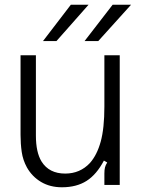

<svg xmlns="http://www.w3.org/2000/svg" viewBox="-20 -783 598 813"><path d="M94 -74Q77 -105 72 -139.5Q67 -174 67 -212V-549H132V-209Q132 -138 156 -99Q188 -48 256 -48Q319 -48 361 -93Q391 -127 406.5 -183.5Q422 -240 422 -332V-549H487V0H422V-48Q422 -64 424.5 -74Q427 -84 434 -95L420 -103Q389 -44 346.5 -17Q304 10 242 10Q192 10 154 -12.5Q116 -35 94 -74ZM219 -609H162L280 -763H355ZM396 -609H338L457 -763H535Z"/></svg>

Font: Open Sauce Sans Light
Style: Regular
Weight: 300
Designer: Alfredo Marco Pradil
Foundry: Creative Sauce Fz LLC
Version: Version 1.477